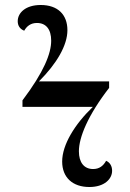

<svg xmlns="http://www.w3.org/2000/svg" viewBox="-20 -739 521 769"><path d="M338 10C398 10 429 -22 429 -55C429 -73 421 -88 405 -95C394 -75 378 -62 353 -62C317 -62 296 -88 296 -133C296 -189 332 -277 417 -387V-413H136C208 -485 250 -558 250 -618C250 -681 211 -719 143 -719C83 -719 51 -688 51 -654C51 -637 59 -623 77 -616C87 -634 103 -647 128 -647C164 -647 185 -622 185 -576C185 -525 156 -451 70 -337V-311H352C279 -241 229 -159 229 -92C229 -28 271 10 338 10Z"/></svg>

Font: Noto Serif Display SemiCondensed SemiBold
Style: Regular
Weight: 600
Width: 4
Designer: Monotype Design Team
Foundry: Monotype Imaging Inc.
Version: Version 2.009